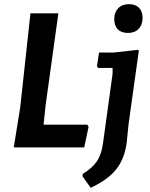

<svg xmlns="http://www.w3.org/2000/svg" viewBox="-20 -707 720 921"><path d="M599 -687Q630 -687 647 -669.5Q664 -652 664 -621Q664 -588 645 -568.5Q626 -549 594 -549Q562 -549 545 -566.5Q528 -584 528 -616Q528 -648 547 -667.5Q566 -687 599 -687ZM399 -109 405 -99 384 0H46L77 -192L126 -643H260L199 -204L189 -109ZM642 -468 646 -464 597 -114 588 -25Q578 54 538 104.5Q498 155 415 194L376 139L377 127Q422 100 444.5 67Q467 34 474 -19L520 -353V-381H451L445 -389L455 -455H525Z"/></svg>

Font: Alegreya Sans SC
Style: Bold Italic
Weight: 700
Italic angle: -7°
Designer: Juan Pablo del Peral
Foundry: Huerta Tipografica
Version: Version 2.007